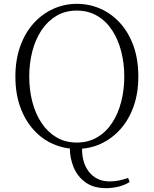

<svg xmlns="http://www.w3.org/2000/svg" viewBox="-20 -759 799 998"><path d="M532 219Q466 219 424.5 189Q383 159 363 111Q343 63 343 10V-5H407Q402 82 441.5 133Q481 184 550 184Q576 184 599 179Q622 174 646 166L654 187Q627 204 594.5 211.5Q562 219 532 219ZM379 15Q314 15 256 -10.5Q198 -36 154 -85Q110 -134 85 -203.5Q60 -273 60 -361Q60 -448 85 -518Q110 -588 154 -637Q198 -686 256 -712.5Q314 -739 379 -739Q445 -739 502.5 -713.5Q560 -688 604.5 -639Q649 -590 674 -520Q699 -450 699 -361Q699 -274 674 -204.5Q649 -135 604.5 -86Q560 -37 502.5 -11Q445 15 379 15ZM379 -18Q439 -18 485.5 -45.5Q532 -73 563 -120.5Q594 -168 610 -230Q626 -292 626 -361Q626 -430 610 -492Q594 -554 563 -601.5Q532 -649 485.5 -676.5Q439 -704 379 -704Q319 -704 273 -676.5Q227 -649 195.5 -601.5Q164 -554 148 -492Q132 -430 132 -361Q132 -292 148 -230Q164 -168 195.5 -120.5Q227 -73 273 -45.5Q319 -18 379 -18Z"/></svg>

Font: Noto Serif KR
Style: Regular
Weight: 200
Designer: Ryoko NISHIZUKA 西塚涼子 (kana & ideographs); Frank Grießhammer (Latin, Greek & Cyrillic); Wenlong ZHANG 张文龙 (bopomofo); San
Foundry: Adobe
Version: Version 2.001;hotconv 1.1.0;makeotfexe 2.6.0